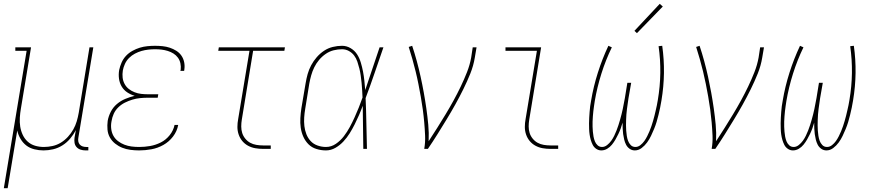

<svg xmlns="http://www.w3.org/2000/svg" viewBox="-33 -777 4553 1002"><path d="M-13 205 106 -512H47V-530H129L76 -210Q72 -187 70.5 -163Q69 -139 72.5 -116.5Q76 -94 85.5 -73.5Q95 -53 111.5 -38Q128 -23 150 -16.5Q172 -10 196 -10Q218 -10 241 -15Q264 -20 284.5 -32.5Q305 -45 321.5 -63Q338 -81 349.5 -101.5Q361 -122 367.5 -144Q374 -166 378 -189L434 -530H454L376 -59Q374 -49 375.5 -39.5Q377 -30 383 -23Q389 -16 398 -13Q407 -10 417 -10H428V8H414Q400 8 387.5 4Q375 0 366.5 -9.5Q358 -19 356 -32Q354 -45 356 -59L363 -98Q351 -75 333.5 -54Q316 -33 293 -18.5Q270 -4 244.5 2Q219 8 194 8Q170 8 146 2Q122 -4 104 -18Q86 -32 74 -52.5Q62 -73 57 -96L7 205Z M693 8Q670 8 647.5 5Q625 2 605 -6Q585 -14 568 -27.5Q551 -41 540.5 -59.5Q530 -78 528 -100.5Q526 -123 529 -146Q533 -170 545 -193.5Q557 -217 577 -234Q597 -251 621 -261Q645 -271 670 -277Q649 -283 631 -295Q613 -307 602 -325.5Q591 -344 588 -366.5Q585 -389 589 -412Q593 -431 601.5 -450.5Q610 -470 624.5 -485.5Q639 -501 658 -511.5Q677 -522 696.5 -528Q716 -534 736.5 -536Q757 -538 776 -538Q796 -538 815.5 -536Q835 -534 853 -528Q871 -522 887 -512Q903 -502 913.5 -487Q924 -472 928 -453Q932 -434 929 -414Q929 -412 928.5 -410.5Q928 -409 928 -407H908Q909 -408 909 -410Q909 -412 910 -413Q912 -430 908.5 -446.5Q905 -463 895.5 -476Q886 -489 872.5 -497.5Q859 -506 843 -511Q827 -516 810.5 -518Q794 -520 776 -520Q759 -520 741 -518Q723 -516 705.5 -511Q688 -506 671 -497Q654 -488 640.5 -474.5Q627 -461 619 -443.5Q611 -426 608 -409Q605 -390 607 -372Q609 -354 617.5 -338.5Q626 -323 639.5 -312.5Q653 -302 669.5 -295.5Q686 -289 704 -287Q722 -285 741 -285H793L790 -267H738Q718 -267 698 -265Q678 -263 658 -257Q638 -251 619 -241.5Q600 -232 584.5 -217Q569 -202 560.5 -183Q552 -164 549 -144Q545 -124 547.5 -104Q550 -84 559 -68Q568 -52 583 -40.5Q598 -29 616 -22Q634 -15 653.5 -12.5Q673 -10 693 -10Q722 -10 750.5 -15Q779 -20 806 -33.5Q833 -47 852.5 -71.5Q872 -96 878 -125H897Q891 -92 870 -64.5Q849 -37 819.5 -20.5Q790 -4 757.5 2Q725 8 693 8Z M1340 0Q1319 0 1299 -3.5Q1279 -7 1261.5 -16.5Q1244 -26 1231.5 -41Q1219 -56 1212.5 -75Q1206 -94 1206 -114.5Q1206 -135 1210 -156L1269 -512H1106L1109 -530H1454L1451 -512H1288L1229 -153Q1226 -135 1226 -117Q1226 -99 1231 -83Q1236 -67 1247 -53.5Q1258 -40 1272.5 -32Q1287 -24 1304.5 -21Q1322 -18 1340 -18H1380V0Z M1668 8Q1643 8 1618.5 0.5Q1594 -7 1577 -24Q1560 -41 1550 -63.5Q1540 -86 1536.5 -110.5Q1533 -135 1534.5 -161Q1536 -187 1540 -213L1562 -343Q1566 -367 1572.5 -390.5Q1579 -414 1591 -436.5Q1603 -459 1620 -478.5Q1637 -498 1658 -512Q1679 -526 1703.5 -532Q1728 -538 1752 -538Q1776 -538 1797 -525.5Q1818 -513 1830.5 -493.5Q1843 -474 1850 -450.5Q1857 -427 1861.5 -403.5Q1866 -380 1868.5 -356Q1871 -332 1873 -307Q1892 -363 1910.5 -418.5Q1929 -474 1948 -530H1968Q1945 -464 1922.5 -397.5Q1900 -331 1875 -265Q1878 -199 1879 -132.5Q1880 -66 1882 0H1863Q1862 -56 1861.5 -112.5Q1861 -169 1860 -225Q1851 -200 1840.5 -176Q1830 -152 1818 -128Q1806 -104 1792 -81.5Q1778 -59 1759.5 -39Q1741 -19 1717.5 -5.5Q1694 8 1668 8ZM1668 -10Q1696 -10 1720 -26.5Q1744 -43 1761.5 -66Q1779 -89 1792.5 -114Q1806 -139 1817.5 -164.5Q1829 -190 1839.5 -216Q1850 -242 1859 -268Q1858 -287 1857 -306.5Q1856 -326 1854 -345Q1852 -364 1849.5 -382.5Q1847 -401 1842.5 -419Q1838 -437 1832 -455Q1826 -473 1815 -487.5Q1804 -502 1787.5 -511Q1771 -520 1752 -520Q1730 -520 1708 -514.5Q1686 -509 1666.5 -495.5Q1647 -482 1632 -464Q1617 -446 1607 -425.5Q1597 -405 1591 -383.5Q1585 -362 1581 -340L1560 -210Q1556 -187 1554.5 -164Q1553 -141 1555.5 -119Q1558 -97 1566 -76.5Q1574 -56 1588.5 -40.5Q1603 -25 1624.5 -17.5Q1646 -10 1668 -10Z M2181 0Q2187 -34 2185.5 -69Q2184 -104 2181 -138Q2178 -172 2173.5 -205.5Q2169 -239 2163 -272.5Q2157 -306 2150.5 -339Q2144 -372 2136 -404.5Q2128 -437 2119 -469Q2110 -501 2100 -532L2118 -538Q2131 -499 2142 -458.5Q2153 -418 2162 -377Q2171 -336 2178.5 -294.5Q2186 -253 2192 -211Q2198 -169 2202 -126.5Q2206 -84 2204 -40Q2227 -75 2249 -110Q2271 -145 2292.5 -180.5Q2314 -216 2334 -252.5Q2354 -289 2371.5 -325.5Q2389 -362 2404 -400Q2419 -438 2426 -477L2434 -530H2454L2445 -477Q2438 -434 2421.5 -393Q2405 -352 2385 -311.5Q2365 -271 2343 -231.5Q2321 -192 2297.5 -153.5Q2274 -115 2250 -76.5Q2226 -38 2200 0Z M2840 0Q2819 0 2799 -3.5Q2779 -7 2761.5 -16.5Q2744 -26 2731.5 -41Q2719 -56 2712.5 -75Q2706 -94 2706 -114.5Q2706 -135 2710 -156L2769 -512H2605V-530H2791L2729 -153Q2726 -135 2726 -117Q2726 -99 2731 -83Q2736 -67 2747 -53.5Q2758 -40 2772.5 -32Q2787 -24 2804.5 -21Q2822 -18 2840 -18H2880V0Z M3280 8Q3265 8 3253 -0.5Q3241 -9 3234.5 -21.5Q3228 -34 3224.5 -48.5Q3221 -63 3219 -77.5Q3217 -92 3216.5 -107Q3216 -122 3216 -137Q3212 -122 3206.5 -107Q3201 -92 3194 -77.5Q3187 -63 3179 -49Q3171 -35 3160.5 -22Q3150 -9 3135.5 -0.5Q3121 8 3105 8Q3091 8 3079 0Q3067 -8 3060.5 -20.5Q3054 -33 3050 -47Q3046 -61 3044 -75Q3042 -89 3041.5 -104Q3041 -119 3041 -133.5Q3041 -148 3042 -163Q3043 -178 3044 -193Q3045 -208 3047 -223Q3049 -238 3052 -253Q3064 -325 3087 -397.5Q3110 -470 3142 -538L3160 -530Q3128 -464 3105.5 -392.5Q3083 -321 3071 -250Q3069 -237 3067 -223.5Q3065 -210 3063.5 -196.5Q3062 -183 3061 -169.5Q3060 -156 3059.5 -142.5Q3059 -129 3059.5 -116Q3060 -103 3061 -90Q3062 -77 3064.5 -64Q3067 -51 3071.5 -39.5Q3076 -28 3085.5 -19Q3095 -10 3109 -10Q3123 -10 3135.5 -20Q3148 -30 3157 -42.5Q3166 -55 3172.5 -68.5Q3179 -82 3184.5 -96Q3190 -110 3194.5 -124Q3199 -138 3203 -152Q3207 -166 3210.5 -180Q3214 -194 3217 -208Q3220 -222 3222.5 -236.5Q3225 -251 3228 -265L3241 -345H3261L3247 -265Q3245 -251 3243 -237Q3241 -223 3239 -208.5Q3237 -194 3236 -180Q3235 -166 3234.5 -151.5Q3234 -137 3234 -123Q3234 -109 3235 -95.5Q3236 -82 3238 -68.5Q3240 -55 3244.5 -42.5Q3249 -30 3258.5 -20Q3268 -10 3283 -10Q3297 -10 3309 -19.5Q3321 -29 3329.5 -41Q3338 -53 3344.5 -66Q3351 -79 3356.5 -92Q3362 -105 3366.5 -118.5Q3371 -132 3375 -145.5Q3379 -159 3382.5 -173Q3386 -187 3389 -200.5Q3392 -214 3395 -227.5Q3398 -241 3400 -255Q3412 -326 3413 -396Q3414 -466 3404 -536L3423 -538Q3433 -467 3432 -396Q3431 -325 3419 -253Q3416 -234 3412 -215Q3408 -196 3403.5 -177.5Q3399 -159 3393.5 -140.5Q3388 -122 3380.5 -104Q3373 -86 3364.5 -68Q3356 -50 3344 -33.5Q3332 -17 3315.5 -4.5Q3299 8 3280 8ZM3291 -604 3278 -616 3410 -757 3426 -743Z M3681 0Q3687 -34 3685.5 -69Q3684 -104 3681 -138Q3678 -172 3673.5 -205.5Q3669 -239 3663 -272.5Q3657 -306 3650.5 -339Q3644 -372 3636 -404.5Q3628 -437 3619 -469Q3610 -501 3600 -532L3618 -538Q3631 -499 3642 -458.5Q3653 -418 3662 -377Q3671 -336 3678.5 -294.5Q3686 -253 3692 -211Q3698 -169 3702 -126.5Q3706 -84 3704 -40Q3727 -75 3749 -110Q3771 -145 3792.5 -180.5Q3814 -216 3834 -252.5Q3854 -289 3871.5 -325.5Q3889 -362 3904 -400Q3919 -438 3926 -477L3934 -530H3954L3945 -477Q3938 -434 3921.5 -393Q3905 -352 3885 -311.5Q3865 -271 3843 -231.5Q3821 -192 3797.5 -153.5Q3774 -115 3750 -76.5Q3726 -38 3700 0Z M4280 8Q4265 8 4253 -0.5Q4241 -9 4234.5 -21.5Q4228 -34 4224.5 -48.5Q4221 -63 4219 -77.5Q4217 -92 4216.5 -107Q4216 -122 4216 -137Q4212 -122 4206.5 -107Q4201 -92 4194 -77.5Q4187 -63 4179 -49Q4171 -35 4160.5 -22Q4150 -9 4135.5 -0.5Q4121 8 4105 8Q4091 8 4079 0Q4067 -8 4060.5 -20.5Q4054 -33 4050 -47Q4046 -61 4044 -75Q4042 -89 4041.5 -104Q4041 -119 4041 -133.5Q4041 -148 4042 -163Q4043 -178 4044 -193Q4045 -208 4047 -223Q4049 -238 4052 -253Q4064 -325 4087 -397.5Q4110 -470 4142 -538L4160 -530Q4128 -464 4105.5 -392.5Q4083 -321 4071 -250Q4069 -237 4067 -223.5Q4065 -210 4063.5 -196.5Q4062 -183 4061 -169.5Q4060 -156 4059.5 -142.5Q4059 -129 4059.5 -116Q4060 -103 4061 -90Q4062 -77 4064.5 -64Q4067 -51 4071.5 -39.5Q4076 -28 4085.5 -19Q4095 -10 4109 -10Q4123 -10 4135.5 -20Q4148 -30 4157 -42.5Q4166 -55 4172.5 -68.5Q4179 -82 4184.5 -96Q4190 -110 4194.5 -124Q4199 -138 4203 -152Q4207 -166 4210.5 -180Q4214 -194 4217 -208Q4220 -222 4222.5 -236.5Q4225 -251 4228 -265L4241 -345H4261L4247 -265Q4245 -251 4243 -237Q4241 -223 4239 -208.5Q4237 -194 4236 -180Q4235 -166 4234.5 -151.5Q4234 -137 4234 -123Q4234 -109 4235 -95.5Q4236 -82 4238 -68.5Q4240 -55 4244.5 -42.5Q4249 -30 4258.5 -20Q4268 -10 4283 -10Q4297 -10 4309 -19.5Q4321 -29 4329.5 -41Q4338 -53 4344.5 -66Q4351 -79 4356.5 -92Q4362 -105 4366.5 -118.5Q4371 -132 4375 -145.5Q4379 -159 4382.5 -173Q4386 -187 4389 -200.5Q4392 -214 4395 -227.5Q4398 -241 4400 -255Q4412 -326 4413 -396Q4414 -466 4404 -536L4423 -538Q4433 -467 4432 -396Q4431 -325 4419 -253Q4416 -234 4412 -215Q4408 -196 4403.5 -177.5Q4399 -159 4393.5 -140.5Q4388 -122 4380.5 -104Q4373 -86 4364.5 -68Q4356 -50 4344 -33.5Q4332 -17 4315.5 -4.5Q4299 8 4280 8Z"/></svg>

Font: Iosevka Slab Thin Oblique
Style: Regular
Weight: 100
Italic angle: -9°
Monospace: yes
Designer: Belleve Invis
Foundry: Belleve Invis
Version: Version 11.1.0; ttfautohint (v1.8.3)